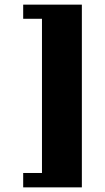

<svg xmlns="http://www.w3.org/2000/svg" viewBox="-20 -708 453 828"><path d="M80 38H161V-627H80V-688H333V100H80Z"/></svg>

Font: Dashboard
Style: Regular
Weight: 400
Designer: jaiki
Version: Version 1.000